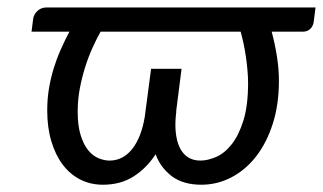

<svg xmlns="http://www.w3.org/2000/svg" viewBox="-20 -493 874 520"><path d="M834.5 -472.7 829.6 -433.6Q828.1 -422.4 820.3 -414.8Q812.5 -407.2 799.8 -407.2H715.8Q724.6 -374.5 730 -340.3Q735.4 -306.2 735.4 -273.9Q735.4 -210 718.8 -158Q702.1 -106 673.6 -69.3Q645 -32.7 606.7 -12.7Q568.4 7.3 525.4 7.3Q476.1 7.3 445.6 -15.6Q415 -38.6 401.4 -75.2Q377.9 -38.6 342.5 -15.6Q307.1 7.3 258.8 7.3Q225.1 7.3 197.3 -6.8Q169.4 -21 149.7 -47.4Q129.9 -73.7 118.9 -110.8Q107.9 -147.9 107.9 -193.8Q107.9 -224.6 112.5 -252.7Q117.2 -280.8 125.2 -307.1Q133.3 -333.5 144.3 -358.4Q155.3 -383.3 168 -407.2H65.4L69.8 -441.9Q70.3 -446.8 73 -452.1Q75.7 -457.5 80.1 -462.2Q84.5 -466.8 90.8 -469.7Q97.2 -472.7 104.5 -472.7ZM471.7 -306.6 457 -190.9H457.5Q453.6 -161.1 455.8 -136.7Q458 -112.3 466.1 -94.7Q474.1 -77.1 488.3 -67.6Q502.4 -58.1 522.9 -58.1Q542.5 -58.1 565.2 -67.9Q587.9 -77.6 607.2 -101.8Q626.5 -126 639.2 -166.5Q651.9 -207 651.9 -268.6Q651.9 -285.6 650.1 -304.2Q648.4 -322.8 645.8 -340.8Q643.1 -358.9 639.4 -376Q635.7 -393.1 631.8 -407.2H252.4Q241.2 -387.2 230.2 -362.8Q219.2 -338.4 210.4 -310.5Q201.7 -282.7 196 -252.4Q190.4 -222.2 190.4 -190.9Q190.4 -152.3 198.5 -126.7Q206.5 -101.1 219 -85.9Q231.4 -70.8 246.8 -64.5Q262.2 -58.1 276.4 -58.1Q295.9 -58.1 311.5 -66.7Q327.1 -75.2 339.1 -90.8Q351.1 -106.4 359.4 -128.2Q367.7 -149.9 372.1 -176.8L389.2 -306.6Z"/></svg>

Font: Carlito
Style: Italic
Weight: 400
Italic angle: -7°
Designer: Lukasz Dziedzic
Foundry: tyPoland Lukasz Dziedzic
Version: Version 1.104